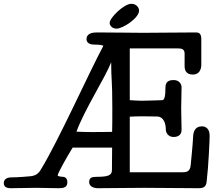

<svg xmlns="http://www.w3.org/2000/svg" viewBox="-62 -992 1158 1012"><path d="M671 -936C671 -953 656 -972 630 -972C592 -972 516 -899 516 -871C516 -856 531 -841 552 -841C586 -841 671 -897 671 -936ZM1002 -326C968 -326 957 -300 956 -273C954 -225 944 -135 943 -121C940 -87 920 -84 900 -84H622V-377C643 -378 664 -379 685 -379C723 -379 746 -378 764 -378C804 -378 812 -335 812 -309C812 -292 825 -270 853 -270C885 -270 895 -289 895 -307C895 -344 893 -382 893 -420C893 -458 895 -495 895 -533C895 -547 884 -570 854 -570C832 -570 810 -565 810 -530C810 -489 806 -464 793 -464C781 -464 723 -461 685 -461C663 -461 643 -463 622 -464V-737H874C898 -737 911 -732 911 -709V-645C911 -627 915 -599 955 -599C988 -599 999 -626 999 -651V-785C999 -813 989 -821 971 -821C826 -821 814 -819 693 -819C643 -819 541 -821 452 -821C432 -821 394 -820 394 -785C394 -760 423 -757 434 -757C448 -757 468 -757 483 -751C403 -601 249 -256 155 -101C141 -77 127 -66 98 -63C90 -62 30 -57 -3 -57C-24 -57 -42 -48 -42 -27C-42 -7 -27 0 -5 0C37 0 87 -2 129 -2C171 -2 206 0 248 0C274 0 293 -5 293 -31C293 -51 283 -59 270 -60C254 -61 242 -63 242 -68C242 -77 286 -158 321 -214H529C529 -177 528 -148 528 -96C528 -68 509 -60 447 -60C421 -60 408 -55 408 -32C408 -8 434 0 454 0C535 0 616 -2 697 -2C795 -2 887 0 985 0C1014 0 1024 -10 1027 -33C1037 -114 1043 -254 1043 -277C1043 -293 1038 -326 1002 -326ZM413 -296C389 -296 364 -297 341 -298C383 -414 495 -587 524 -664V-660C524 -569 530 -575 530 -425C530 -368 530 -329 529 -297C491 -296 451 -296 413 -296Z"/></svg>

Font: Life Savers
Style: ExtraBold
Weight: 800
Designer: Pablo Impallari, Rodrigo Fuenzalida, Brenda Gallo
Foundry: Pablo Impallari, Rodrigo Fuenzalida, Brenda Gallo
Version: Version 3.000